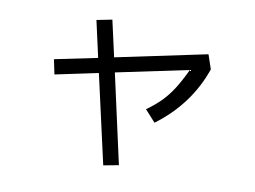

<svg xmlns="http://www.w3.org/2000/svg" viewBox="-72 -709 1144 860"><g transform="rotate(10 500.0 -279.0)"><path d="M515 33 446 46 355 -358 160 -317 146 -384 340 -424 303 -590 373 -604 410 -439 824 -526 846 -461Q788 -293 639 -182L591 -235Q629 -262 656 -289.5Q683 -317 706 -353Q729 -389 754 -442L425 -373Z"/></g></svg>

Font: Murecho
Style: Regular
Weight: 400
Designer: Neil Summerour
Foundry: Positype
Version: Version 1.010; ttfautohint (v1.8.3)